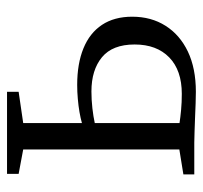

<svg xmlns="http://www.w3.org/2000/svg" viewBox="-36 -536 577 546"><g transform="rotate(-90 253.0 -263.5)"><path d="M29.5 0V-31L100.5 -42.5V-486.5L31 -499.5V-532.5H264.5V-499.5L175.5 -486.5V-319.5Q189.5 -323.5 207 -326.5Q224.5 -329.5 244.2 -331.2Q264 -333 284 -333Q344.5 -333 388 -315.2Q431.5 -297.5 454.8 -262.5Q478 -227.5 478 -176.5Q478 -122.5 452.2 -81.8Q426.5 -41 378.8 -18.2Q331 4.5 264.5 4.5Q250.5 4.5 231.2 3.8Q212 3 191.5 2.2Q171 1.5 152.2 0.8Q133.5 0 120 0ZM258.5 -35.5Q325.5 -35.5 362.2 -71.2Q399 -107 399 -169.5Q399 -232.5 362.8 -262.5Q326.5 -292.5 265.5 -292.5Q242 -292.5 217.8 -289.8Q193.5 -287 175.5 -283V-42Q191.5 -39.5 213 -37.5Q234.5 -35.5 258.5 -35.5Z"/></g></svg>

Font: Merriweather 72pt Light
Style: Regular
Weight: 300
Version: Version 2.100